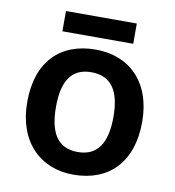

<svg xmlns="http://www.w3.org/2000/svg" viewBox="-80 -768 774 849"><g transform="rotate(10 307.0 -343.5)"><path d="M466 -697H148V-606H466ZM565 -272C565 -452 458 -552 308 -552C148 -552 49 -452 49 -272C49 -92 157 10 305 10C465 10 565 -92 565 -272ZM178 -272C178 -387 216 -450 306 -450C397 -450 436 -387 436 -272C436 -157 397 -92 307 -92C216 -92 178 -157 178 -272Z"/></g></svg>

Font: Noto Sans Sinhala SemiBold
Style: Regular
Weight: 600
Designer: Jelle Bosma - Monotype Design Team
Foundry: Monotype Imaging Inc.
Version: Version 2.006